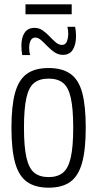

<svg xmlns="http://www.w3.org/2000/svg" viewBox="-20 -859 450 889"><path d="M33 -268Q33 -368 49.5 -428.5Q66 -489 103.5 -516.5Q141 -544 205 -544Q269 -544 307 -516.5Q345 -489 361 -428.5Q377 -368 377 -268Q377 -166 360 -105Q343 -44 305.5 -17Q268 10 205 10Q143 10 105 -17Q67 -44 50 -105Q33 -166 33 -268ZM91 -268Q91 -179 102.5 -129Q114 -79 139 -59Q164 -39 205 -39Q246 -39 271 -59Q296 -79 307.5 -129Q319 -179 319 -268Q319 -355 308 -405Q297 -455 272 -475Q247 -495 205 -495Q163 -495 138 -475Q113 -455 102 -405Q91 -355 91 -268ZM83 -604Q79 -625 79 -647Q79 -685 94 -707.5Q109 -730 140 -730Q161 -730 178 -718Q195 -706 209.5 -690.5Q224 -675 238 -663Q252 -651 267 -651Q284 -651 290 -668Q296 -685 296 -703Q296 -719 292 -735H328Q332 -713 332 -692Q332 -652 317 -628.5Q302 -605 271 -605Q250 -605 232.5 -617Q215 -629 199.5 -645Q184 -661 170.5 -673Q157 -685 143 -685Q129 -685 122 -671.5Q115 -658 115 -638Q115 -617 120 -604ZM98 -793V-839H312V-793Z"/></svg>

Font: Georama SemiCondensed Light
Style: Regular
Weight: 300
Width: 4
Designer: Jean-Baptiste Levee
Foundry: Production Type
Version: Version 1.000